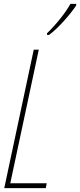

<svg xmlns="http://www.w3.org/2000/svg" viewBox="-20 -970 413 990"><path d="M222 -798 223 -790H233C280 -824 345 -899 373 -942V-950H343C321 -909 272 -846 222 -798ZM2 0H216L221 -25H33L180 -714H154Z"/></svg>

Font: Noto Sans ExtraCondensed Thin
Style: Italic
Weight: 100
Width: 2
Italic angle: -12°
Designer: Monotype Design Team
Foundry: Monotype Imaging Inc.
Version: Version 2.013